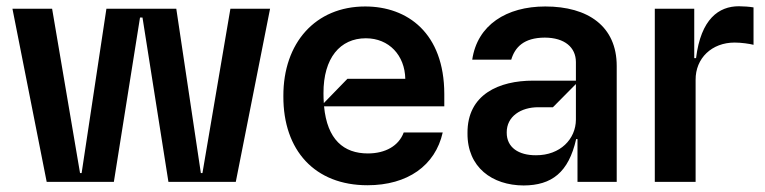

<svg xmlns="http://www.w3.org/2000/svg" viewBox="-20 -573 2409 605"><path d="M338.8 0 421.2 -517.8H429L510.7 0H723L831 -545.5H706L617.9 -27.7H612.9L535.5 -545.5H315.3L237.2 -27.7H232.2L144.2 -545.5H19.2L127.1 0Z M1380 -277C1379.6 -468.4 1264.6 -552.6 1130.7 -552.6C974.1 -552.6 872.2 -437.9 872.9 -269.9C872.2 -98.4 972.7 10.7 1137.8 10.7C1264.2 10.7 1351.6 -51.1 1375 -155.5H1252.1C1236.5 -113.3 1194.2 -89.5 1139.2 -89.5C1062.9 -89.5 1011 -133.2 1001.1 -237.9H1380ZM1000.4 -248.2C999.6 -258.2 999.3 -268.5 999.3 -279.1C998.9 -390.3 1051.8 -452.4 1132.8 -452.4C1206 -452.4 1255.7 -398.4 1257.1 -324.6H1074.6Z M1630 11.4C1718 11 1771.7 -29.1 1795.5 -134.9H1799.7V0H1923.3V-365.1C1923.3 -490.1 1833.1 -552.6 1698.2 -552.6C1576 -552.6 1484 -494.3 1468 -384.9H1590.9C1602.6 -424 1630.3 -454.2 1696.7 -454.5C1759.9 -454.2 1794.4 -423.3 1794.7 -377.8V-318.9H1659.8C1552.9 -318.9 1452.1 -275.9 1453.1 -153.4C1452.1 -45.8 1530.9 11 1630 11.4ZM1669 -83.8C1614.7 -83.5 1576.3 -108 1576.7 -155.5C1576.3 -206 1621.1 -235.1 1676.1 -235.1H1722.3L1794.7 -308.2V-196C1794.4 -134.9 1745.4 -83.5 1669 -83.8Z M2171.9 0V-321C2171.2 -389.9 2223.4 -438.9 2294.7 -438.9C2315.7 -438.9 2342.7 -435 2354.4 -431.8V-549.7C2342.3 -551.8 2322.4 -553.3 2308.2 -553.3C2245 -553.3 2188.6 -513.5 2173.3 -389.9H2167.6V-545.5H2043.3V0Z"/></svg>

Font: Riot Sans 2.0
Style: Bold
Weight: 600
Designer: Rasmus Andersson
Foundry: rsms
Version: Version 3.006;hotconv 1.0.109;makeotfexe 2.5.65596